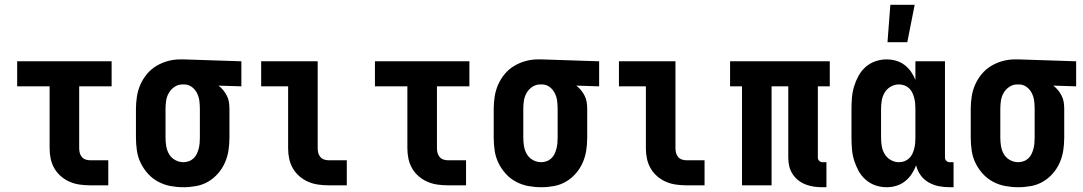

<svg xmlns="http://www.w3.org/2000/svg" viewBox="-20 -777 4540 805"><path d="M358 0Q337 0 315 -3Q293 -6 273 -14.5Q253 -23 236 -37.5Q219 -52 208 -71Q197 -90 192.5 -111.5Q188 -133 188 -155V-415H52V-520H448V-415H312V-155Q312 -145 314.5 -135.5Q317 -126 323.5 -118.5Q330 -111 339.5 -108Q349 -105 358 -105H434V0Z M749 8Q722 8 695 3Q668 -2 643.5 -15Q619 -28 600.5 -48.5Q582 -69 570 -93.5Q558 -118 554 -145.5Q550 -173 550 -200V-320Q550 -346 554 -372Q558 -398 568.5 -422Q579 -446 596 -466.5Q613 -487 635.5 -500.5Q658 -514 683.5 -521Q709 -528 735 -528H750L992 -520V-415L896 -418Q907 -410 916 -399Q925 -388 931.5 -375Q938 -362 940 -348Q942 -334 942 -320V-200Q942 -173 938 -146.5Q934 -120 923 -95Q912 -70 894 -49.5Q876 -29 853 -15.5Q830 -2 803 3Q776 8 749 8ZM749 -97Q760 -97 771.5 -101Q783 -105 791.5 -113Q800 -121 805 -131.5Q810 -142 813 -153.5Q816 -165 817 -176.5Q818 -188 818 -200V-320Q818 -337 816 -353.5Q814 -370 806.5 -385.5Q799 -401 785.5 -411.5Q772 -422 755 -423H745Q727 -423 712 -413Q697 -403 688 -387.5Q679 -372 676.5 -354.5Q674 -337 674 -320V-200Q674 -182 677 -164Q680 -146 689 -130.5Q698 -115 714.5 -106Q731 -97 749 -97Z M1358 0Q1337 0 1315 -3Q1293 -6 1273 -14.5Q1253 -23 1236 -37.5Q1219 -52 1208 -71Q1197 -90 1192.5 -111.5Q1188 -133 1188 -155V-415H1075V-520H1312V-155Q1312 -145 1314.5 -135.5Q1317 -126 1323.5 -118.5Q1330 -111 1339.5 -108Q1349 -105 1358 -105H1434V0Z M1858 0Q1837 0 1815 -3Q1793 -6 1773 -14.5Q1753 -23 1736 -37.5Q1719 -52 1708 -71Q1697 -90 1692.5 -111.5Q1688 -133 1688 -155V-415H1552V-520H1948V-415H1812V-155Q1812 -145 1814.5 -135.5Q1817 -126 1823.5 -118.5Q1830 -111 1839.5 -108Q1849 -105 1858 -105H1934V0Z M2249 8Q2222 8 2195 3Q2168 -2 2143.5 -15Q2119 -28 2100.5 -48.5Q2082 -69 2070 -93.5Q2058 -118 2054 -145.5Q2050 -173 2050 -200V-320Q2050 -346 2054 -372Q2058 -398 2068.5 -422Q2079 -446 2096 -466.5Q2113 -487 2135.5 -500.5Q2158 -514 2183.5 -521Q2209 -528 2235 -528H2250L2492 -520V-415L2396 -418Q2407 -410 2416 -399Q2425 -388 2431.5 -375Q2438 -362 2440 -348Q2442 -334 2442 -320V-200Q2442 -173 2438 -146.5Q2434 -120 2423 -95Q2412 -70 2394 -49.5Q2376 -29 2353 -15.5Q2330 -2 2303 3Q2276 8 2249 8ZM2249 -97Q2260 -97 2271.5 -101Q2283 -105 2291.5 -113Q2300 -121 2305 -131.5Q2310 -142 2313 -153.5Q2316 -165 2317 -176.5Q2318 -188 2318 -200V-320Q2318 -337 2316 -353.5Q2314 -370 2306.5 -385.5Q2299 -401 2285.5 -411.5Q2272 -422 2255 -423H2245Q2227 -423 2212 -413Q2197 -403 2188 -387.5Q2179 -372 2176.5 -354.5Q2174 -337 2174 -320V-200Q2174 -182 2177 -164Q2180 -146 2189 -130.5Q2198 -115 2214.5 -106Q2231 -97 2249 -97Z M2858 0Q2837 0 2815 -3Q2793 -6 2773 -14.5Q2753 -23 2736 -37.5Q2719 -52 2708 -71Q2697 -90 2692.5 -111.5Q2688 -133 2688 -155V-415H2575V-520H2812V-155Q2812 -145 2814.5 -135.5Q2817 -126 2823.5 -118.5Q2830 -111 2839.5 -108Q2849 -105 2858 -105H2934V0Z M3428 8Q3410 8 3392.5 5.5Q3375 3 3358 -3.5Q3341 -10 3327 -21Q3313 -32 3303 -47.5Q3293 -63 3289 -80.5Q3285 -98 3285 -116V-415H3215V0H3091V-415H3041V-520H3459V-415H3409V-116Q3409 -108 3415 -102.5Q3421 -97 3428 -97H3445V8Z M3701 -600 3713 -757H3815L3784 -600ZM3697 8Q3673 8 3650 0Q3627 -8 3609 -24Q3591 -40 3579.5 -61Q3568 -82 3561 -105Q3554 -128 3552 -152Q3550 -176 3550 -200V-320Q3550 -344 3552 -368Q3554 -392 3561 -415Q3568 -438 3579.5 -459Q3591 -480 3609 -496Q3627 -512 3650 -520Q3673 -528 3697 -528Q3717 -528 3736.5 -522.5Q3756 -517 3772 -505Q3788 -493 3799.5 -476.5Q3811 -460 3818 -442V-520H3942V-116Q3942 -108 3948 -102.5Q3954 -97 3961 -97H3978V8H3961Q3938 8 3915.5 3.5Q3893 -1 3873 -12.5Q3853 -24 3839.5 -43Q3826 -62 3821 -84Q3814 -65 3802.5 -47.5Q3791 -30 3774.5 -17Q3758 -4 3738 2Q3718 8 3697 8ZM3749 -97Q3761 -97 3772 -101Q3783 -105 3791.5 -113Q3800 -121 3805 -131.5Q3810 -142 3813 -153.5Q3816 -165 3817 -176.5Q3818 -188 3818 -200V-320Q3818 -332 3817 -343.5Q3816 -355 3813 -366.5Q3810 -378 3805 -388.5Q3800 -399 3791.5 -407Q3783 -415 3772 -419Q3761 -423 3749 -423Q3731 -423 3715 -414Q3699 -405 3689.5 -389.5Q3680 -374 3677 -356Q3674 -338 3674 -320V-200Q3674 -182 3677 -164Q3680 -146 3689.5 -130.5Q3699 -115 3715 -106Q3731 -97 3749 -97Z M4249 8Q4222 8 4195 3Q4168 -2 4143.5 -15Q4119 -28 4100.5 -48.5Q4082 -69 4070 -93.5Q4058 -118 4054 -145.5Q4050 -173 4050 -200V-320Q4050 -346 4054 -372Q4058 -398 4068.5 -422Q4079 -446 4096 -466.5Q4113 -487 4135.5 -500.5Q4158 -514 4183.5 -521Q4209 -528 4235 -528H4250L4492 -520V-415L4396 -418Q4407 -410 4416 -399Q4425 -388 4431.5 -375Q4438 -362 4440 -348Q4442 -334 4442 -320V-200Q4442 -173 4438 -146.5Q4434 -120 4423 -95Q4412 -70 4394 -49.5Q4376 -29 4353 -15.5Q4330 -2 4303 3Q4276 8 4249 8ZM4249 -97Q4260 -97 4271.5 -101Q4283 -105 4291.5 -113Q4300 -121 4305 -131.5Q4310 -142 4313 -153.5Q4316 -165 4317 -176.5Q4318 -188 4318 -200V-320Q4318 -337 4316 -353.5Q4314 -370 4306.5 -385.5Q4299 -401 4285.5 -411.5Q4272 -422 4255 -423H4245Q4227 -423 4212 -413Q4197 -403 4188 -387.5Q4179 -372 4176.5 -354.5Q4174 -337 4174 -320V-200Q4174 -182 4177 -164Q4180 -146 4189 -130.5Q4198 -115 4214.5 -106Q4231 -97 4249 -97Z"/></svg>

Font: Iosevka SS18 Extrabold
Style: Regular
Weight: 800
Monospace: yes
Designer: Belleve Invis
Foundry: Belleve Invis
Version: Version 25.1.1; ttfautohint (v1.8.4)